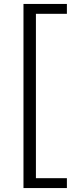

<svg xmlns="http://www.w3.org/2000/svg" viewBox="-20 -731 392 973"><path d="M99 222V-711H162V222ZM99 222V172H319V222ZM99 -661V-711H319V-661Z"/></svg>

Font: Ysabeau Office
Style: Regular
Weight: 400
Designer: Christian Thalmann (Catharsis Fonts)
Version: Version 2.001;gftools[0.9.30]; featfreeze: tnum,lnum,ss02